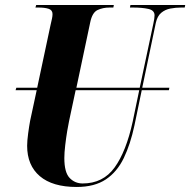

<svg xmlns="http://www.w3.org/2000/svg" viewBox="-20 -734 757 764"><path d="M285 10Q189 10 138.5 -33Q88 -76 88 -154Q88 -173 92 -203Q96 -233 100 -254L126 -375H42L45 -385H128L181 -634Q185 -651 187 -660.5Q189 -670 189 -678Q189 -694 173.5 -699Q158 -704 133 -704H121L124 -714H433L431 -704H416Q389 -704 368 -694Q347 -684 339 -645L284 -385H536L590 -639Q595 -661 595 -673Q595 -693 570.5 -698.5Q546 -704 509 -704H497L499 -714H717L715 -704H701Q679 -704 658 -700Q637 -696 621.5 -683Q606 -670 600 -643L546 -385H654L652 -375H544L515 -235Q499 -160 472.5 -105Q446 -50 401 -20Q356 10 285 10ZM236 -105Q236 -48 257 -26Q278 -4 309 -4Q390 -4 436 -67.5Q482 -131 508 -250L534 -375H281L255 -253Q252 -240 247.5 -213Q243 -186 239.5 -156Q236 -126 236 -105Z"/></svg>

Font: Noto Serif Display ExtraCondensed ExtraBold
Style: Italic
Weight: 800
Width: 2
Italic angle: -12°
Designer: Monotype Design Team
Foundry: Monotype Imaging Inc.
Version: Version 2.009